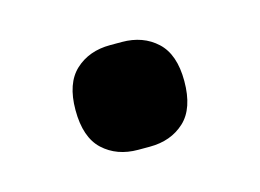

<svg xmlns="http://www.w3.org/2000/svg" viewBox="-39 -405 367 271"><g transform="rotate(-15 144.0 -269.5)"><path d="M65 -270Q65 -309 85 -327.5Q105 -346 136 -346H153Q184 -346 204 -327.5Q224 -309 224 -270Q224 -230 204 -211.5Q184 -193 153 -193H136Q105 -193 85 -211.5Q65 -230 65 -270Z"/></g></svg>

Font: IBM Plex Sans Arabic Medium
Style: Regular
Weight: 500
Designer: Mike Abbink, Paul van der Laan, Pieter van Rosmalen, Wael Morcos, Khajak Apelian
Foundry: Bold Monday
Version: Version 1.1